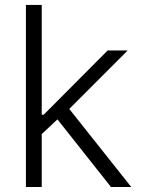

<svg xmlns="http://www.w3.org/2000/svg" viewBox="-20 -747 565 767"><path d="M423.3 0H504.3L256.7 -311.8L490.1 -545.5H410.2L154.5 -288.7H146.7V-727.3H83.5V0H146.7V-211.3L209.5 -270.2Z"/></svg>

Font: TID UI Light
Style: Regular
Weight: 300
Designer: The TID Project Authors
Foundry: Bakken & Bæck
Version: Version 1.001;hotconv 1.0.109;makeotfexe 2.5.65596